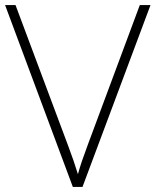

<svg xmlns="http://www.w3.org/2000/svg" viewBox="-20 -734 611 754"><path d="M571 -714H529L325 -166C307 -118 295 -83 286 -50C276 -83 262 -124 246 -166L41 -714H0L266 0H304Z"/></svg>

Font: Noto Sans Myanmar UI ExtraLight
Style: Regular
Weight: 200
Designer: Monotype Design Team
Foundry: Monotype Imaging Inc.
Version: Version 2.103